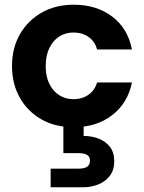

<svg xmlns="http://www.w3.org/2000/svg" viewBox="-20 -528 612 815"><path d="M293 12Q214 12 155.5 -21.5Q97 -55 64 -113.5Q31 -172 31 -248Q31 -324 64.5 -382.5Q98 -441 157 -474.5Q216 -508 293 -508Q390 -508 456.5 -457.5Q523 -407 540 -318H392Q383 -352 356 -371Q329 -390 292 -390Q258 -390 231.5 -373Q205 -356 189.5 -324Q174 -292 174 -248Q174 -215 182.5 -189.5Q191 -164 207 -145.5Q223 -127 244.5 -117Q266 -107 292 -107Q317 -107 337 -115.5Q357 -124 371.5 -140Q386 -156 392 -178H540Q523 -91 456.5 -39.5Q390 12 293 12ZM195 267V188H312Q337 188 349.5 180Q362 172 362 154Q362 137 349.5 129.5Q337 122 312 122H249V-4H335V49Q368 49 397.5 60Q427 71 446 94.5Q465 118 465 157Q465 194 446 218.5Q427 243 397 255Q367 267 332 267Z"/></svg>

Font: DM Sans 36pt ExtraBold
Style: Regular
Weight: 800
Designer: Colophon Foundry, Jonny Pinhorn
Foundry: Colophon Foundry
Version: Version 4.004;gftools[0.9.30]